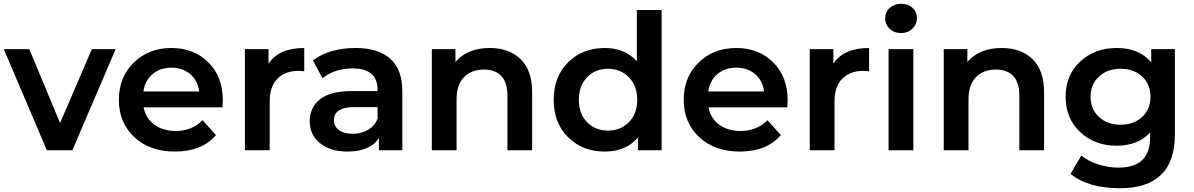

<svg xmlns="http://www.w3.org/2000/svg" viewBox="-25 -795 6317 1016"><path d="M223 0 -5 -535H130L293 -144L461 -535H587L358 0Z M901 7Q767 7 685.5 -69.5Q604 -146 604 -267Q604 -387 683 -464Q762 -541 882 -541Q1001 -541 1077.5 -465Q1154 -389 1154 -264Q1154 -251 1152 -227H735Q746 -169 791.5 -135.5Q837 -102 905 -102Q991 -102 1047 -159L1118 -80Q1043 7 901 7ZM734 -311H1029Q1022 -368 982 -402.5Q942 -437 882 -437Q823 -437 782.5 -403Q742 -369 734 -311Z M1271 0V-535H1396V-458Q1450 -541 1585 -541V-418Q1563 -420 1555 -420Q1484 -420 1443 -378.5Q1402 -337 1402 -258V0Z M1980 0V-65Q1934 7 1813 7Q1722 7 1668 -37.5Q1614 -82 1614 -153Q1614 -226 1668 -269.5Q1722 -313 1837 -313H1973V-319Q1973 -433 1841 -433Q1746 -433 1681 -381L1631 -475Q1717 -541 1858 -541Q1977 -541 2040.5 -484Q2104 -427 2104 -312V0ZM1742 -159Q1742 -126 1768.5 -106.5Q1795 -87 1841 -87Q1887 -87 1922.5 -107.5Q1958 -128 1973 -167V-228H1848Q1742 -228 1742 -159Z M2567 -541Q2669 -541 2730 -482Q2791 -423 2791 -306V0H2660V-289Q2660 -358 2628 -392.5Q2596 -427 2536 -427Q2469 -427 2430 -386.5Q2391 -346 2391 -269V0H2260V-535H2385V-467Q2448 -541 2567 -541Z M3175 7Q3058 7 2981.5 -68.5Q2905 -144 2905 -267Q2905 -390 2981.5 -465.5Q3058 -541 3175 -541Q3282 -541 3345 -471V-742H3476V0H3351V-68Q3289 7 3175 7ZM3081.5 -386Q3038 -341 3038 -267Q3038 -193 3081.5 -148.5Q3125 -104 3192 -104Q3259 -104 3303 -148.5Q3347 -193 3347 -267Q3347 -341 3303 -386Q3259 -431 3192 -431Q3125 -431 3081.5 -386Z M3890 7Q3756 7 3674.5 -69.5Q3593 -146 3593 -267Q3593 -387 3672 -464Q3751 -541 3871 -541Q3990 -541 4066.5 -465Q4143 -389 4143 -264Q4143 -251 4141 -227H3724Q3735 -169 3780.5 -135.5Q3826 -102 3894 -102Q3980 -102 4036 -159L4107 -80Q4032 7 3890 7ZM3723 -311H4018Q4011 -368 3971 -402.5Q3931 -437 3871 -437Q3812 -437 3771.5 -403Q3731 -369 3723 -311Z M4260 0V-535H4385V-458Q4439 -541 4574 -541V-418Q4552 -420 4544 -420Q4473 -420 4432 -378.5Q4391 -337 4391 -258V0Z M4677 0V-535H4808V0ZM4743 -775Q4780 -775 4803.5 -753.5Q4827 -732 4827 -700Q4827 -666 4803 -643Q4779 -620 4743 -620Q4707 -620 4683 -642.5Q4659 -665 4659 -698Q4659 -731 4683 -753Q4707 -775 4743 -775Z M5276 -541Q5378 -541 5439 -482Q5500 -423 5500 -306V0H5369V-289Q5369 -358 5337 -392.5Q5305 -427 5245 -427Q5178 -427 5139 -386.5Q5100 -346 5100 -269V0H4969V-535H5094V-467Q5157 -541 5276 -541Z M5901 201Q5733 201 5640 125L5697 28Q5732 57 5785.5 74.5Q5839 92 5893 92Q6061 92 6061 -67V-94Q5997 -24 5884 -24Q5768 -24 5691 -96Q5614 -168 5614 -283Q5614 -398 5691 -469.5Q5768 -541 5884 -541Q6004 -541 6067 -465V-535H6192V-83Q6192 201 5901 201ZM5905 -135Q5974 -135 6018.5 -176Q6063 -217 6063 -283Q6063 -349 6019 -390Q5975 -431 5905 -431Q5835 -431 5790.5 -390Q5746 -349 5746 -283Q5746 -217 5790.5 -176Q5835 -135 5905 -135Z"/></svg>

Font: Belfius21
Style: Bold
Weight: 700
Designer: Montserrat's base design by Julieta Ulanovsky, modified by Coast SPRL for Belfius Bank NV.
Foundry: Montserrat's base design by Julieta Ulanovsky, modified by Coast SPRL for Belfius Bank NV.
Version: Version 2.000;FEAKit 1.0